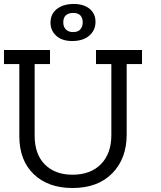

<svg xmlns="http://www.w3.org/2000/svg" viewBox="-20 -943 809 963"><path d="M153.8 -262.8Q153.8 -169.2 205.1 -117.9Q256.4 -66.7 343.6 -66.7Q434.6 -66.7 486.5 -119.9Q538.5 -173.1 538.5 -265.4V-621.8H461.5V-692.3H692.3V-621.8H615.4V-267.9Q615.4 -147.4 542.9 -73.7Q470.5 0 343.6 0Q221.8 0 149.4 -69.2Q76.9 -138.5 76.9 -260.3V-621.8H0V-692.3H230.8V-621.8H153.8ZM233.3 -829.5Q233.3 -873.1 265.4 -898.1Q297.4 -923.1 350 -923.1Q400 -923.1 429.5 -898.7Q459 -874.4 459 -833.3Q459 -791 427.6 -764.1Q396.2 -737.2 342.3 -737.2Q291 -737.2 262.2 -763.5Q233.3 -789.7 233.3 -829.5ZM297.4 -830.8Q297.4 -809 310.3 -795.5Q323.1 -782.1 346.2 -782.1Q371.8 -782.1 383.3 -796.2Q394.9 -810.3 394.9 -830.8Q394.9 -852.6 383.3 -865.4Q371.8 -878.2 347.4 -878.2Q324.4 -878.2 310.9 -866.7Q297.4 -855.1 297.4 -830.8Z"/></svg>

Font: Slabo 13px
Style: Regular
Weight: 400
Designer: John Hudson
Foundry: Tiro Typeworks Ltd.
Version: Version 1.02 Build 005a